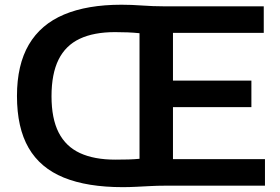

<svg xmlns="http://www.w3.org/2000/svg" viewBox="-20 -766 1154 792"><path d="M486.5 6Q340 6 243 -33.5Q146 -73 98 -156Q50 -239 50 -370Q50 -498.5 99 -582Q148 -665.5 244 -706Q340 -746.5 481 -746.5Q522.5 -746.5 567.2 -743.2Q612 -740 652.5 -740H1068V-630.5H693.5V-109.5H1073V0H656.5Q630.5 0 601 1.5Q571.5 3 542 4.5Q512.5 6 486.5 6ZM455.5 -107.5Q485 -107.5 510 -108.2Q535 -109 555.5 -111V-629Q530.5 -631.5 506.5 -632.5Q482.5 -633.5 454.5 -633.5Q367 -633.5 308.8 -606Q250.5 -578.5 221.5 -520Q192.5 -461.5 192.5 -369Q192.5 -277 222 -219.2Q251.5 -161.5 310 -134.5Q368.5 -107.5 455.5 -107.5ZM634.5 -324V-433.5H1017V-324Z"/></svg>

Font: Encode Sans SemiExpanded SemiBold
Style: Regular
Weight: 600
Width: 6
Designer: Multiple Designers
Foundry: Impallari Type
Version: Version 3.002